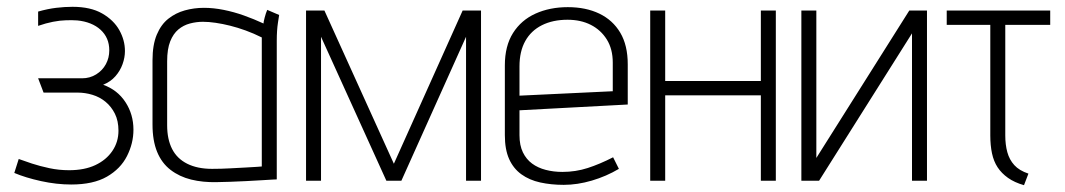

<svg xmlns="http://www.w3.org/2000/svg" viewBox="-20 -531 3128 564"><path d="M92 -455Q115 -463 135.5 -467Q156 -471 174.5 -471.5Q193 -472 207 -471Q228 -469 245.5 -462Q263 -455 275.5 -443.5Q288 -432 294.5 -417Q301 -402 301 -383Q301 -361 291 -342.5Q281 -324 262.5 -312.5Q244 -301 221 -301H92L108 -259H208Q230 -259 251.5 -252.5Q273 -246 290 -232Q307 -218 317.5 -197Q328 -176 328 -147Q328 -114 310 -87.5Q292 -61 260 -46Q228 -31 183 -31Q153 -31 125 -37Q97 -43 74 -50.5Q51 -58 35 -64L22 -23Q55 -9 100.5 1Q146 11 189 11Q254 11 294 -12Q334 -35 353 -72.5Q372 -110 372 -150Q372 -195 348.5 -231Q325 -267 283 -282Q305 -291 319 -307Q333 -323 340 -342.5Q347 -362 347 -381Q347 -413 330.5 -442.5Q314 -472 280 -491.5Q246 -511 193 -511Q170 -511 145 -508Q120 -505 92 -497Z M800 -487 765 -502Q761 -493 757.5 -479.5Q754 -466 754 -462Q726 -475 696.5 -485.5Q667 -496 637 -502Q607 -508 579 -508Q550 -508 523 -500.5Q496 -493 474.5 -476Q453 -459 440.5 -429Q428 -399 428 -354V-165Q428 -118 441.5 -85Q455 -52 481 -32Q507 -12 541.5 -3.5Q576 5 617 4Q633 4 656 3Q679 2 703 1Q727 0 747.5 -1.5Q768 -3 781 -3.5Q794 -4 793 -4V-411Q793 -442 796.5 -464.5Q800 -487 800 -487ZM471 -163V-351Q471 -387 480 -409.5Q489 -432 504 -444.5Q519 -457 538 -462Q557 -467 576 -467Q593 -467 613.5 -464Q634 -461 656 -455.5Q678 -450 701.5 -441.5Q725 -433 749 -421V-42Q749 -42 736.5 -41Q724 -40 703 -39Q682 -38 656 -36.5Q630 -35 603 -35Q560 -35 530 -50Q500 -65 485.5 -93.5Q471 -122 471 -163Z M1339 -500 1137 -50 933 -500H879V0H923V-423L1115 0H1159L1349 -423V0H1393V-500Z M1506 -134V-207L1824 -224V-342Q1824 -398 1802 -435Q1780 -472 1740.5 -491Q1701 -510 1648 -510Q1595 -510 1553 -491Q1511 -472 1487 -434Q1463 -396 1463 -339V-134Q1463 -92 1475.5 -64Q1488 -36 1511.5 -19Q1535 -2 1567 5Q1599 12 1636 12Q1676 12 1718.5 -0.5Q1761 -13 1798 -35L1781 -69Q1742 -49 1706.5 -37.5Q1671 -26 1632 -26Q1606 -26 1583 -32Q1560 -38 1543 -50.5Q1526 -63 1516 -83.5Q1506 -104 1506 -134ZM1780 -347V-263L1506 -250V-336Q1506 -380 1523 -410.5Q1540 -441 1572 -457Q1604 -473 1647 -473Q1686 -473 1715.5 -458Q1745 -443 1762.5 -415Q1780 -387 1780 -347Z M2215 -293H1934V-500H1890V0H1934V-251H2215V0H2259V-500H2215Z M2378 -500H2334V0H2386L2659 -433V0H2703V-500H2651L2378 -67Z M2933 -133V-458H3065V-500H2761V-458H2889V-133Q2889 -104 2894 -80.5Q2899 -57 2910.5 -39.5Q2922 -22 2941 -8.5Q2960 5 2988 13L3001 -21Q2974 -30 2959.5 -46Q2945 -62 2939 -84Q2933 -106 2933 -133Z"/></svg>

Font: Advent Pro Light
Style: Regular
Weight: 300
Version: Version 3.000